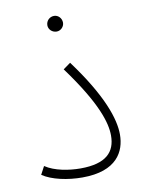

<svg xmlns="http://www.w3.org/2000/svg" viewBox="-76 -689 567 749"><g transform="rotate(-10 208.0 -315.0)"><path d="M190 -573C206 -573 220 -587 220 -603C220 -621 206 -635 190 -635C172 -635 158 -621 158 -603C158 -587 172 -573 190 -573ZM33 -33C70 -8 132 5 190 5C327 5 363 -68 363 -135C363 -196 331 -294 220 -444L191 -423C304 -269 328 -187 328 -137C328 -72 291 -31 189 -31C144 -31 87 -40 50 -65Z"/></g></svg>

Font: Noto Sans Arabic ExtLt
Style: Regular
Weight: 200
Designer: Monotype Design Team, Nadine Chahine, Nizar Qandah and Khaled Hosny
Foundry: Monotype Imaging Inc.
Version: Version 2.012